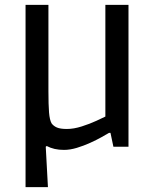

<svg xmlns="http://www.w3.org/2000/svg" viewBox="-20 -603 646 789"><path d="M85 166V-583H179V-228Q179 -172 181.5 -141Q184 -110 192 -96Q200 -85 214 -79Q228 -73 255 -73Q283 -73 316 -83.5Q349 -94 376 -106.5Q403 -119 413 -124V-583H508V0H446L434 -57H428Q418 -51 397.5 -39.5Q377 -28 350.5 -16Q324 -4 296 4.5Q268 13 243 13Q222 13 204.5 9Q187 5 172 -3L168 0L177 166Z"/></svg>

Font: Ruda Medium
Style: Regular
Weight: 500
Version: Version 2.001